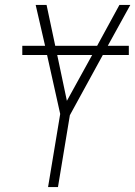

<svg xmlns="http://www.w3.org/2000/svg" viewBox="-20 -755 546 775"><path d="M174 0 223 -295 170 -533H70V-570H162L124 -735H168L203 -570H372L462 -735H506L415 -570H500V-533H395L262 -290L214 0ZM250 -348 352 -533H211Z"/></svg>

Font: Iosevka SS18 Extralight
Style: Italic
Weight: 200
Italic angle: -9°
Monospace: yes
Designer: Belleve Invis
Foundry: Belleve Invis
Version: Version 25.1.1; ttfautohint (v1.8.4)